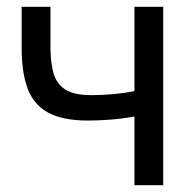

<svg xmlns="http://www.w3.org/2000/svg" viewBox="-20 -547 569 567"><path d="M377 0V-203Q339 -196 303.5 -193.5Q268 -191 240 -191Q166 -191 123 -214Q80 -237 62 -284.5Q44 -332 44 -403V-527H129V-409Q129 -363 138 -331Q147 -299 173 -282.5Q199 -266 251 -266Q281 -266 314.5 -269Q348 -272 377 -278V-527H462V0Z"/></svg>

Font: Onest
Style: Regular
Weight: 400
Designer: Dmitri Voloshin, Andrey Kudryavtsev
Foundry: Dmitri Voloshin, Andrey Kudryavtsev
Version: Version 1.000;gftools[0.9.33]